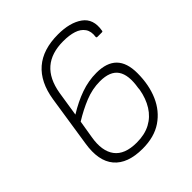

<svg xmlns="http://www.w3.org/2000/svg" viewBox="-188 -790 926 926"><g transform="rotate(-45 275.0 -327.5)"><path d="M355 -667Q436 -667 483 -633.5Q530 -600 518 -530Q518 -524 512 -524H481Q475 -524 475 -530Q480 -564 465 -585.5Q450 -607 420.5 -616.5Q391 -626 350 -626Q269 -626 222 -585.5Q175 -545 161 -462L141 -334Q196 -368 248.5 -386.5Q301 -405 355 -405Q425 -405 459.5 -370Q494 -335 494 -264Q494 -184 467 -122Q440 -60 387 -24Q334 12 254 12Q152 12 106 -42.5Q60 -97 77 -202L117 -463Q133 -564 192.5 -615.5Q252 -667 355 -667ZM338 -364Q286 -364 235.5 -343.5Q185 -323 135 -292L120 -201Q106 -119 139.5 -74Q173 -29 255 -29Q310 -29 349 -50Q388 -71 412 -109.5Q436 -148 445 -199L446 -211Q459 -288 433 -326Q407 -364 338 -364Z"/></g></svg>

Font: Sofia Sans ExtraLight
Style: Italic
Weight: 250
Italic angle: -9°
Version: Version 4.100-B